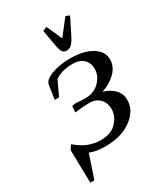

<svg xmlns="http://www.w3.org/2000/svg" viewBox="-189 -729 818 938"><g transform="rotate(-30 219.5 -260.0)"><path d="M32.2 -63 48.8 -86.9Q111.3 -30.8 186 -30.8Q243.2 -30.8 274.7 -63.7Q306.2 -96.7 306.2 -137.2Q306.2 -171.9 284.7 -194.3Q263.2 -216.8 227.1 -216.8Q190.9 -216.8 144 -210.9L146 -238.8L147 -246.1L171.9 -249Q200.2 -246.1 220.2 -246.1Q271.5 -246.1 302.2 -277.8Q333 -309.6 333 -348.1Q333 -381.3 311.8 -402.1Q290.5 -422.9 249 -422.9Q189.5 -422.9 150.9 -396L111.8 -314H87.9L99.1 -390.1Q102.5 -418 148.2 -435.1Q193.8 -452.1 253.9 -452.1Q330.1 -452.1 375.5 -424.1Q420.9 -396 420.9 -351.1Q420.9 -310.5 390.1 -279.5Q359.4 -248.5 310.1 -231.9Q351.6 -219.2 373.3 -194.8Q395 -170.4 395 -137.2Q395 -78.1 337.9 -35.6Q280.8 6.8 189 6.8Q136.7 6.8 103 -7.8L59.1 123H36.1ZM208 -633.8 231 -643.1 270 -556.2 337.9 -643.1 358.9 -633.8 313 -542Q299.3 -515.1 287.4 -504.2Q275.4 -493.2 259.8 -493.2Q244.1 -493.2 236.3 -503.9Q228.5 -514.6 224.1 -542Z"/></g></svg>

Font: Dihjauti S
Style: Bold Italic
Weight: 700
Italic angle: -9°
Designer: T. Christopher White
Version: Version 3.0.0